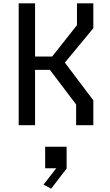

<svg xmlns="http://www.w3.org/2000/svg" viewBox="-20 -750 660 1150"><path d="M436 0H539V-149L368.5 -375L539 -581V-730H441V-599.5L292.5 -411.5H190V-730H92V0H190V-331.5H279L436 -124ZM250.5 258H317L240.5 356L286.5 380L379 259.5V129H250.5Z"/></svg>

Font: Monaspace Krypton
Style: Regular
Weight: 400
Designer: Riley Cran & the Lettermatic Team
Foundry: Lettermatic
Version: Version 1.200 (Monaspace Krypton)